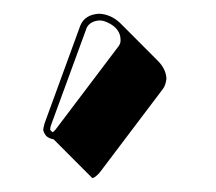

<svg xmlns="http://www.w3.org/2000/svg" viewBox="-20 -751 315 280"><path d="M125 -731Q141.6 -730 154.8 -717.8L211.4 -661.1Q222.2 -649.4 222.7 -636.2Q221.7 -627 217.8 -621.6L125.5 -499.5Q119.1 -492.2 114.7 -491.2L58.1 -547.9Q51.8 -548.8 47.4 -552.7Q43.5 -557.6 43 -562Q43.5 -565.4 44.9 -570.8L97.2 -713.9Q104 -730 125 -731ZM125 -721.2Q111.3 -720.2 106.4 -710.4L54.2 -567.9Q53.2 -564.9 53.2 -561.5Q55.2 -559.1 57.1 -558.1Q59.1 -560.1 61 -562L153.3 -684.1Q156.2 -688.5 155.8 -692.9Q155.8 -709.5 136.7 -718.3Q130.4 -721.2 125 -721.2Z"/></svg>

Font: Linux Biolinum Shadow O
Style: Bold
Weight: 700
Designer: Philipp H. Poll
Foundry: Philipp H. Poll
Version: Version 0.9.2